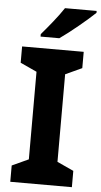

<svg xmlns="http://www.w3.org/2000/svg" viewBox="-62 -972 529 1009"><g transform="rotate(5 203.0 -467.0)"><path d="M406 -924V-934H239C210 -889 156 -824 124 -787V-774H223C274 -809 368 -887 406 -924ZM357 0V-86L270 -126V-588L357 -628V-714H32V-628L119 -588V-126L32 -86V0Z"/></g></svg>

Font: Noto Sans Bassa Vah
Style: Bold
Weight: 700
Designer: Monotype Design Team
Foundry: Monotype Imaging Inc.
Version: Version 2.002